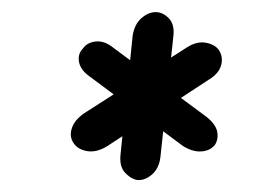

<svg xmlns="http://www.w3.org/2000/svg" viewBox="-20 -799 438 317"><path d="M102 -562Q94 -573 98.5 -587Q103 -601 119 -612L289 -721Q305 -731 319.5 -728.5Q334 -726 341 -717Q349 -705 345 -691Q341 -677 324 -667L156 -557Q139 -547 124 -549.5Q109 -552 102 -562ZM335 -560Q327 -550 312.5 -549Q298 -548 282 -558L129 -672Q113 -683 110.5 -696.5Q108 -710 117 -719Q124 -729 138 -730.5Q152 -732 166 -721L321 -606Q336 -594 338.5 -582Q341 -570 335 -560ZM205 -502Q194 -505 185.5 -515Q177 -525 179 -544L199 -740Q202 -759 213.5 -769Q225 -779 237 -779Q249 -779 259 -768.5Q269 -758 266 -737L245 -541Q243 -521 230.5 -510.5Q218 -500 205 -502Z"/></svg>

Font: Edu SA Beginner Medium
Style: Regular
Weight: 500
Version: Version 1.003